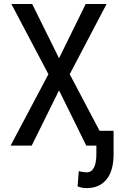

<svg xmlns="http://www.w3.org/2000/svg" viewBox="-20 -731 610 964"><path d="M276.4 -438.5 410.2 -710.9H515.1L330.1 -358.4L519 0H413.1L276.4 -277.3L139.2 0H33.2L223.1 -358.4L37.1 -710.9H141.6ZM550.3 -74.2V47.9Q549.3 128.4 513.9 170.9Q478.5 213.4 415 213.4Q389.6 213.4 369.6 204.6L375.5 127.9Q380.4 130.4 394.8 132.3Q409.2 134.3 415 134.3Q463.9 134.3 463.9 40V-74.2Z"/></svg>

Font: MAUL Condensed
Style: Condensed Regular
Weight: 400
Designer: MAUL
Version: Version 1.0; 2020; ttfautohint (v1.8.3)